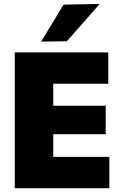

<svg xmlns="http://www.w3.org/2000/svg" viewBox="-20 -988 638 1008"><path d="M57.5 0V-713H548.5V-548.5H259.5V-433H535V-283.5H259.5V-164.5H554V0ZM196 -769.5Q225.5 -818 254.8 -866.5Q284 -915 313.5 -963.5L503.5 -967.5Q459 -916.5 415.5 -867.2Q372 -818 331 -771.5Z"/></svg>

Font: Commissioner ExtraBold
Style: Regular
Weight: 800
Designer: Kostas Bartsokas
Foundry: Kostas Bartsokas
Version: Version 1.000; ttfautohint (v1.8.3)